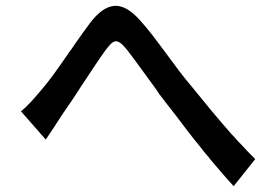

<svg xmlns="http://www.w3.org/2000/svg" viewBox="-20 -667 940 659"><path d="M856 -121C839 -138 821 -156 805 -174L797 -182C793 -187 788 -192 783 -198L776 -205C724 -264 675 -324 638 -370C610 -402 580 -443 550 -484L544 -492C515 -531 486 -570 459 -599C397 -668 345 -661 289 -588C273 -566 255 -542 238 -517L232 -508C227 -501 222 -493 216 -486L210 -477C177 -429 145 -384 120 -356C95 -327 77 -305 52 -285L137 -188C153 -211 174 -243 193 -273C211 -299 234 -332 256 -367L262 -376C291 -420 320 -464 341 -493C370 -532 381 -539 416 -496C442 -463 477 -413 514 -363L520 -354L526 -345C544 -321 563 -297 581 -274C608 -238 639 -197 672 -157L678 -149C684 -142 689 -135 695 -129L701 -121C729 -88 756 -56 782 -28L856 -121Z"/></svg>

Font: Glow Sans SC Condensed Medium
Style: Regular
Weight: 600
Width: 3
Designer: Ryoko NISHIZUKA (kana, bopomofo & ideographs); Paul D. Hunt (Latin, Greek & Cyrillic); Sandoll Communications, Soo-young
Version: Version 0.93